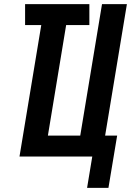

<svg xmlns="http://www.w3.org/2000/svg" viewBox="-20 -755 640 926"><path d="M400 151 425 0H74L179 -634H101V-735H411V-634H299L211 -101H367L472 -735H592L487 -101H545L503 151Z"/></svg>

Font: Zed Sans Extended
Style: Bold Italic
Weight: 700
Width: 7
Italic angle: -9°
Designer: Belleve Invis
Foundry: Belleve Invis
Version: Version 1.0.0; ttfautohint (v1.8.4)